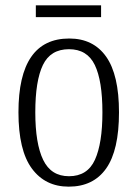

<svg xmlns="http://www.w3.org/2000/svg" viewBox="-20 -688 514 718"><path d="M237 10Q149 10 99 -58Q49 -126 49 -268Q49 -544 239 -544Q329 -544 377 -476Q425 -408 425 -268Q425 -126 377 -58Q329 10 237 10ZM238 -29Q307 -29 335 -90.5Q363 -152 363 -268Q363 -386 334.5 -445Q306 -504 238 -504Q169 -504 140.5 -445Q112 -386 112 -268Q112 -151 141.5 -90Q171 -29 238 -29ZM114 -624V-668H358V-624Z"/></svg>

Font: Noto Serif Bengali Condensed Light
Style: Regular
Weight: 300
Width: 3
Designer: Juan Bruce, Universal Thirst, Indian Type Foundry and the Monotype Design Team.
Foundry: Monotype Imaging Inc.
Version: Version 2.003; ttfautohint (v1.8.4.7-5d5b)